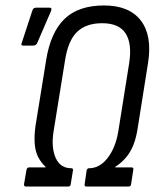

<svg xmlns="http://www.w3.org/2000/svg" viewBox="-20 -683 574 703"><path d="M75 0Q67 0 68 -9L77 -61Q79 -70 86 -70H147V-72Q129 -89 119 -109.5Q109 -130 107 -158Q105 -186 110 -222L149 -463Q165 -564 216 -613.5Q267 -663 361 -663Q453 -663 495.5 -608Q538 -553 522 -452L484 -213Q479 -179 468.5 -152.5Q458 -126 441.5 -106.5Q425 -87 402 -72V-70H462Q470 -70 468 -61L460 -9Q459 0 451 0H296Q292 0 290.5 -2.5Q289 -5 290 -9L297 -58Q299 -67 306 -67Q345 -67 374 -104.5Q403 -142 413 -201L453 -452Q464 -523 440 -560.5Q416 -598 354 -598Q295 -598 262 -566Q229 -534 218 -461L176 -201Q167 -142 184 -104.5Q201 -67 241 -67Q249 -67 247 -58L239 -9Q238 0 230 0ZM65 -516Q55 -516 60 -527L99 -646Q102 -655 113 -655H161Q167 -655 168 -651.5Q169 -648 167 -643L116 -525Q112 -516 101 -516Z"/></svg>

Font: Sofia Sans Condensed
Style: Italic
Weight: 400
Italic angle: -9°
Designer: Botio Nikoltchev, Ani Petrova
Foundry: lettersoup
Version: Version 4.101